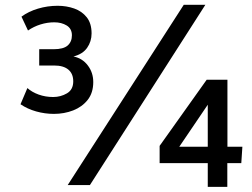

<svg xmlns="http://www.w3.org/2000/svg" viewBox="-20 -749 1021 777"><path d="M198.2 -288.1Q161.6 -288.1 126.2 -298.1Q90.8 -308.1 63 -327.1L90.8 -392.6Q109.4 -376 136.7 -366.2Q164.1 -356.4 195.3 -356.4Q225.6 -356.4 251 -371.3Q276.4 -386.2 276.4 -419.9Q276.4 -450.7 256.6 -467.3Q236.8 -483.9 199.2 -483.9H138.7V-549.8H196.8Q236.8 -549.8 253.9 -564.9Q271 -580.1 271 -606Q271 -632.8 250 -645.8Q229 -658.7 199.7 -658.7Q171.4 -658.7 144 -650.1Q116.7 -641.6 93.3 -625.5L66.9 -681.6Q95.2 -702.6 133.8 -714.1Q172.4 -725.6 213.4 -725.6Q249 -725.6 280.3 -714.6Q311.5 -703.6 331.1 -679Q350.6 -654.3 350.6 -613.8Q350.6 -581.1 332.5 -555.4Q314.5 -529.8 277.3 -520.5Q313.5 -513.2 335.4 -484.1Q357.4 -455.1 357.4 -417Q357.4 -373.5 335 -345Q312.5 -316.4 276.1 -302.2Q239.7 -288.1 198.2 -288.1ZM253.9 0 723.6 -729.5H811L343.8 0ZM820.8 7.3V-88.9H626V-158.7L816.4 -426.3H900.4V-155.3H960.9L956.5 -88.9H899.9V7.3ZM705.6 -155.3H820.8V-325.2Z"/></svg>

Font: Comme SemiBold
Style: Regular
Weight: 600
Version: Version 1.000;gftools[0.9.27]